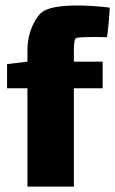

<svg xmlns="http://www.w3.org/2000/svg" viewBox="-20 -687 424 707"><path d="M252 -503C252 -520 253 -540 259 -546C266 -552 341 -551 374 -550C378 -573 384 -641 384 -659C303 -669 174 -675 133 -641C119 -630 81 -580 81 -501V-460L6 -451V-362H81V0H252V-362H358V-460H252Z"/></svg>

Font: FilmFarsi Display
Style: Regular
Weight: 400
Designer: Borna Izadpanah
Foundry: Borna Izadpanah
Version: Version 1.000;PS 001.000;hotconv 1.0.88;makeotf.lib2.5.64775